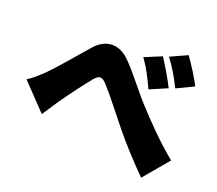

<svg xmlns="http://www.w3.org/2000/svg" viewBox="-125 -908 1249 1103"><g transform="rotate(20 500.0 -356.5)"><path d="M714 -677 610 -634C649 -579 669 -539 701 -470L808 -516C786 -561 744 -632 714 -677ZM851 -734 748 -687C787 -634 809 -597 844 -528L948 -578C926 -622 882 -691 851 -734ZM23 -285 174 -127C193 -156 218 -195 242 -230C279 -283 346 -373 382 -416C408 -447 426 -448 454 -419C499 -371 575 -272 627 -208C688 -132 765 -49 835 21L963 -131C868 -208 770 -310 711 -375C650 -441 586 -529 529 -586C454 -664 370 -652 310 -581C242 -503 163 -409 117 -363C84 -331 55 -305 23 -285Z"/></g></svg>

Font: Noto Sans Korean Black
Style: Bold
Weight: 900
Designer: Ryoko NISHIZUKA (kana & ideographs); Paul D. Hunt (Latin, Greek & Cyrillic); Wenlong ZHANG (bopomofo); Sandoll Communica
Foundry: Adobe Systems Incorporated
Version: Version 1.000;PS 1;hotconv 1.0.78;makeotf.lib2.5.61930